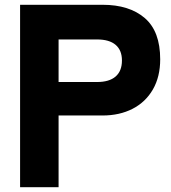

<svg xmlns="http://www.w3.org/2000/svg" viewBox="-20 -783 714 803"><path d="M64 0V-763H409Q521 -763 585.5 -707.5Q650 -652 650 -535Q650 -462 619.5 -409Q589 -356 534.5 -328Q480 -300 409 -300H225V0ZM386 -440Q437 -440 463.5 -463Q490 -486 490 -530Q490 -573 463.5 -595.5Q437 -618 386 -618H225V-440Z"/></svg>

Font: Open Sauce Sans ExtraBold
Style: Regular
Weight: 800
Designer: Alfredo Marco Pradil
Foundry: Creative Sauce Fz LLC
Version: Version 1.477